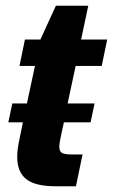

<svg xmlns="http://www.w3.org/2000/svg" viewBox="-20 -650 394 670"><path d="M244 -420 216 -289H310L296 -223H203L195 -187Q187 -152 187 -138Q187 -121 197 -116Q207 -111 233 -111H268L245 0H174Q103 0 71.5 -25Q40 -50 40 -103Q40 -128 48 -165L60 -223H9L23 -289H74L102 -420H48L67 -512H121L175 -630H288L263 -512H354L335 -420Z"/></svg>

Font: Decalotype
Style: Bold Italic
Weight: 700
Italic angle: -12°
Designer: Alfredo Marco Pradil
Foundry: Alfredo Marco Pradil
Version: Version 1.0